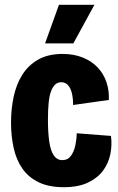

<svg xmlns="http://www.w3.org/2000/svg" viewBox="-20 -768 493 801"><path d="M246 13Q184 13 141.5 -7.5Q99 -28 73.5 -64.5Q48 -101 37 -150.5Q26 -200 26 -257Q26 -313 37 -364.5Q48 -416 73 -456Q98 -496 139.5 -519.5Q181 -543 241 -543Q289 -543 326.5 -527.5Q364 -512 388.5 -485.5Q413 -459 424.5 -424Q436 -389 434 -351L285 -330Q285 -357 280 -378.5Q275 -400 264 -412.5Q253 -425 235 -425Q221 -425 210.5 -415.5Q200 -406 193 -387.5Q186 -369 183 -339.5Q180 -310 180 -269Q180 -215 185.5 -177Q191 -139 204.5 -119.5Q218 -100 240 -100Q263 -100 276 -118Q289 -136 294.5 -162.5Q300 -189 300 -212L443 -201Q448 -163 440.5 -125.5Q433 -88 410.5 -57Q388 -26 347.5 -6.5Q307 13 246 13ZM286 -587H168L226 -748H374Z"/></svg>

Font: Bricolage Grotesque Condensed ExtraBold
Style: Regular
Weight: 800
Width: 3
Designer: Mathieu Triay
Foundry: Atelier Triay
Version: Version 1.000;gftools[0.9.30]